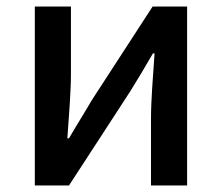

<svg xmlns="http://www.w3.org/2000/svg" viewBox="-20 -570 681 590"><path d="M87 0H192L380 -289C400 -321 430 -371 450 -406H455C450 -334 444 -262 444 -205V0H555V-550H449L262 -262C243 -229 211 -178 192 -145H187C192 -217 198 -288 198 -345V-550H87Z"/></svg>

Font: Spoqa Han Sans Neo Medium
Style: Regular
Weight: 500
Designer: [Spoqa Han Sans Neo] Dong-huui Kim  Younghwa Kang  Yujin Lee  [Noto Sans] Ryoko NISHIZUKA  (kana & ideographs); Paul D. 
Foundry: Spoqa (http://www.spoqa-han-sans.com)
Version: Version 1.000